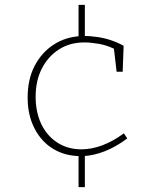

<svg xmlns="http://www.w3.org/2000/svg" viewBox="-20 -752 641 792"><path d="M505 -181Q458 -146 412 -128Q366 -110 322 -108L330 -119V20H304V-119L314 -108Q249 -108 200 -137.5Q151 -167 122.5 -222Q94 -277 94 -350Q94 -425 123 -480.5Q152 -536 201.5 -568Q251 -600 313 -603L304 -592V-732H330V-594L317 -604Q350 -604 381 -599.5Q412 -595 439.5 -585.5Q467 -576 490 -563L486 -456H461L450 -551Q419 -566 386 -571.5Q353 -577 328 -577Q268 -577 223 -548Q178 -519 152.5 -469Q127 -419 127 -353Q127 -289 150.5 -240Q174 -191 217 -163.5Q260 -136 316 -136Q358 -136 402 -152.5Q446 -169 491 -202Z"/></svg>

Font: Bitter Thin ExtraLight
Style: Regular
Weight: 250
Version: Version 2.002